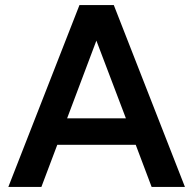

<svg xmlns="http://www.w3.org/2000/svg" viewBox="-20 -741 767 761"><path d="M362 -580 479 -272H246ZM581 0H713L431 -721H295L13 0H144L207 -167H518Z"/></svg>

Font: Perun SemiBold
Style: Regular
Weight: 600
Foundry: Copyright (c) Stefan Peev, Context Ltd, 2016
Version: Version 1.089